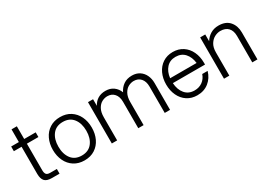

<svg xmlns="http://www.w3.org/2000/svg" viewBox="-7 -1381 2894 2093"><g transform="rotate(-30 1439.5 -334.0)"><path d="M181 -680V-520H326V-461H181V-126Q181 -92 194 -75.5Q207 -59 241 -59H326V0H230Q165 0 139.5 -30Q114 -60 114 -119V-461H17V-520H114V-680Z M392 -260Q392 -337 421.5 -399Q451 -461 506.5 -496.5Q562 -532 637 -532Q713 -532 768 -496.5Q823 -461 852.5 -399.5Q882 -338 882 -260Q882 -182 852.5 -120.5Q823 -59 768 -23.5Q713 12 637 12Q562 12 506.5 -23.5Q451 -59 421.5 -121Q392 -183 392 -260ZM637 -49Q722 -49 767.5 -107.5Q813 -166 813 -260Q813 -354 767.5 -412.5Q722 -471 637 -471Q552 -471 507 -412.5Q462 -354 462 -260Q462 -166 507 -107.5Q552 -49 637 -49Z M1530 -471Q1496 -471 1462.5 -453.5Q1429 -436 1406.5 -395.5Q1384 -355 1384 -291V0H1317V-332Q1317 -397 1284.5 -434Q1252 -471 1197 -471Q1163 -471 1129.5 -453.5Q1096 -436 1073.5 -395.5Q1051 -355 1051 -291V0H984V-520H1048V-437Q1099 -532 1209 -532Q1268 -532 1309 -502Q1350 -472 1369 -422Q1393 -472 1436 -502Q1479 -532 1542 -532Q1597 -532 1636.5 -506Q1676 -480 1696.5 -436Q1717 -392 1717 -339V0H1650V-332Q1650 -397 1617.5 -434Q1585 -471 1530 -471Z M1818 -260Q1818 -337 1847 -399Q1876 -461 1930 -496.5Q1984 -532 2056 -532Q2128 -532 2182 -496.5Q2236 -461 2265 -399Q2294 -337 2294 -260V-237H1889Q1894 -153 1937.5 -101Q1981 -49 2056 -49Q2114 -49 2156 -79.5Q2198 -110 2216 -163H2284Q2261 -83 2201 -35.5Q2141 12 2056 12Q1984 12 1930 -23.5Q1876 -59 1847 -121Q1818 -183 1818 -260ZM2223 -298Q2214 -376 2171 -423.5Q2128 -471 2056 -471Q1985 -471 1942 -423.5Q1899 -376 1890 -298Z M2620 -471Q2585 -471 2549 -453Q2513 -435 2488 -395Q2463 -355 2463 -291V0H2396V-520H2460V-435Q2487 -479 2530.5 -505.5Q2574 -532 2632 -532Q2723 -532 2770 -477.5Q2817 -423 2817 -339V0H2752V-332Q2752 -398 2718 -434.5Q2684 -471 2620 -471Z"/></g></svg>

Font: Aspekta 300
Style: Regular
Weight: 300
Designer: Ivo Dolenc
Version: Version 2.000